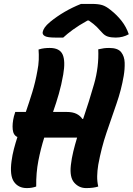

<svg xmlns="http://www.w3.org/2000/svg" viewBox="-20 -953 678 981"><path d="M58 -381H112Q129 -430 145 -482Q161 -534 171 -591Q177 -620 178 -647.5Q179 -675 177 -700Q193 -705 206.5 -706.5Q220 -708 234 -708Q285 -708 300 -674.5Q315 -641 303 -572Q294 -520 280.5 -473Q267 -426 251 -381H321Q351 -381 370.5 -371.5Q390 -362 401 -345L405 -346Q435 -434 460.5 -523Q486 -612 482 -701Q499 -705 511 -706.5Q523 -708 538 -708Q582 -708 599 -686.5Q616 -665 617 -632.5Q618 -600 612 -565Q600 -494 575 -422.5Q550 -351 524 -274.5Q498 -198 482 -111Q477 -80 476.5 -53Q476 -26 482 0Q458 8 420 8Q384 8 359.5 -19.5Q335 -47 342 -109Q346 -144 354.5 -179Q363 -214 374 -250H206Q188 -193 176 -131.5Q164 -70 165 0Q144 8 117 8Q74 8 51.5 -24Q29 -56 39 -130Q43 -161 51 -191.5Q59 -222 69 -253Q48 -262 45 -291.5Q42 -321 51 -358ZM394 -933H450Q482 -933 502 -927Q522 -921 545 -902Q577 -877 601 -846.5Q625 -816 638 -778Q608 -761 571 -761Q548 -761 531.5 -766Q515 -771 502 -786Q489 -801 474.5 -815.5Q460 -830 434 -848H427Q382 -823 352 -801Q322 -779 303 -761H263Q223 -761 209.5 -768.5Q196 -776 198 -789Q200 -800 208.5 -812.5Q217 -825 236 -841Q306 -898 394 -933Z"/></svg>

Font: Recursive Mn Csl St
Style: Bold Italic
Weight: 700
Italic angle: -15°
Monospace: yes
Version: Version 1.079;hotconv 1.0.112;makeotfexe 2.5.65598; ttfautoh